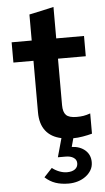

<svg xmlns="http://www.w3.org/2000/svg" viewBox="-61 -714 541 991"><g transform="rotate(-5 210.0 -218.5)"><path d="M128 -141V-408H24V-513H128V-648Q160 -655 191.5 -661.5Q223 -668 255 -676V-513H399V-408H255V-167Q255 -131 270.5 -115.5Q286 -100 325 -100Q345 -100 360.5 -102.5Q376 -105 396 -112V-7Q374 -1 347.5 3.5Q321 8 298 8Q295 19 292 30Q289 41 286 52Q329 54 355.5 77.5Q382 101 382 139Q382 162 371.5 180Q361 198 343 211.5Q325 225 302 232Q279 239 254 239Q216 239 186.5 229Q157 219 132 196L174 151Q190 164 210.5 172Q231 180 251 180Q277 180 292 169Q307 158 307 138Q307 120 291.5 109.5Q276 99 250 99H210Q217 74 223.5 50.5Q230 27 237 2Q184 -9 156 -45Q128 -81 128 -141Z"/></g></svg>

Font: Rosa Sans SemiBold
Style: Regular
Weight: 600
Designer: Pentagram / MCKL
Foundry: Pentagram / MCKL
Version: Version 1.005;September 16, 2019;FontCreator 11.5.0.2425 64-